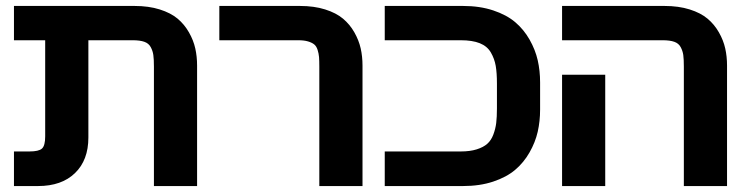

<svg xmlns="http://www.w3.org/2000/svg" viewBox="-20 -624 2522 645"><path d="M642.1 -403.8V1H497.1V-399.9Q497.1 -425.3 495.1 -439.2Q493.2 -453.1 486.3 -465.8Q479.5 -478.5 464.8 -483.6Q450.2 -488.8 425.8 -488.8H276.9V-162.1Q276.9 -85.9 231.9 -42.5Q187 1 107.9 1H26.9V-115.2H79.1Q110.4 -115.2 121.1 -125Q131.8 -134.8 131.8 -166V-488.8H26.9V-604H432.1Q479.5 -604 516.6 -592.3Q553.7 -580.6 576.7 -561.3Q599.6 -542 614.7 -515.4Q629.9 -488.8 636 -461.4Q642.1 -434.1 642.1 -403.8Z M1197.8 -403.8V1H1052.7V-399.9Q1052.7 -419.9 1051.8 -432.1Q1050.8 -444.3 1046.9 -456.5Q1043 -468.8 1035.4 -474.9Q1027.8 -481 1014.6 -484.9Q1001.5 -488.8 981.9 -488.8H716.8V-604H987.8Q1035.2 -604 1072.3 -592.3Q1109.4 -580.6 1132.3 -561.3Q1155.3 -542 1170.4 -515.4Q1185.5 -488.8 1191.7 -461.4Q1197.8 -434.1 1197.8 -403.8Z M1794.4 -347.2V-255.9Q1794.4 -216.8 1786.4 -181.4Q1778.3 -146 1759 -112.1Q1739.7 -78.1 1710.7 -53.5Q1681.6 -28.8 1636.7 -13.9Q1591.8 1 1535.6 1H1272.5V-115.2H1527.8Q1559.1 -115.2 1581.5 -122.3Q1604 -129.4 1616.9 -140.9Q1629.9 -152.3 1637.2 -171.6Q1644.5 -190.9 1647 -210.9Q1649.4 -231 1649.4 -259.8V-342.8Q1649.4 -378.9 1645.3 -402.8Q1641.1 -426.8 1628.9 -447.8Q1616.7 -468.8 1591.8 -478.8Q1566.9 -488.8 1527.8 -488.8H1272.5V-604H1535.6Q1591.8 -604 1636.7 -589.1Q1681.6 -574.2 1710.7 -549.6Q1739.7 -524.9 1759 -491Q1778.3 -457 1786.4 -421.6Q1794.4 -386.2 1794.4 -347.2Z M2422.4 -403.8V1H2277.3V-399.9Q2277.3 -425.3 2275.4 -439.2Q2273.4 -453.1 2266.6 -465.8Q2259.8 -478.5 2245.1 -483.6Q2230.5 -488.8 2206.1 -488.8H1868.2V-604H2212.4Q2259.8 -604 2296.9 -592.3Q2334 -580.6 2356.9 -561.3Q2379.9 -542 2395 -515.4Q2410.2 -488.8 2416.3 -461.4Q2422.4 -434.1 2422.4 -403.8ZM1868.2 -373H2013.2V1H1868.2Z"/></svg>

Font: LT Superior
Style: Bold
Weight: 400
Designer: Daniel Lyons
Foundry: LyonsType
Version: Version 1.000